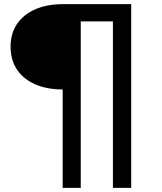

<svg xmlns="http://www.w3.org/2000/svg" viewBox="-20 -725 779 925"><path d="M282 180V-294Q205 -294 148 -319.5Q91 -345 61 -391Q31 -437 31 -500Q31 -564 62 -609.5Q93 -655 149.5 -680Q206 -705 284 -705H612V180H524V-622H369V180Z"/></svg>

Font: Nunito Sans 7pt Expanded Medium
Style: Regular
Weight: 500
Width: 7
Designer: Vernon Adams
Foundry: Vernon Adams
Version: Version 3.101;gftools[0.9.27]